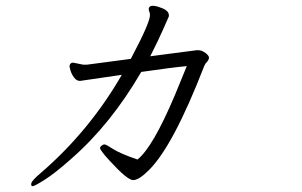

<svg xmlns="http://www.w3.org/2000/svg" viewBox="-20 -601 1040 662"><path d="M493 -572Q495 -581 506 -581Q517 -581 530 -576Q566 -565 562 -544Q561 -542 543.5 -502Q526 -462 498 -407L659 -428H663Q676 -428 689 -418Q702 -408 700.5 -400.5Q699 -393 693 -387Q687 -381 684 -373Q577 -97 493 -14Q459 20 439 20Q419 20 357 -48Q323 -85 325 -92Q325 -94 330 -98.5Q335 -103 340.5 -103Q346 -103 369.5 -87.5Q393 -72 454 -51Q507 -93 583 -273Q604 -324 624 -373Q578 -369 467 -353Q361 -171 224 -52Q170 -4 134.5 18.5Q99 41 92.5 41Q86 41 88 31Q90 21 121 -5Q288 -149 400 -343L256 -322Q244 -322 235.5 -333.5Q227 -345 223 -358Q219 -371 220 -375Q222 -385 232 -385L267 -378H280L431 -398Q500 -528 497 -551Q497 -556 494.5 -561.5Q492 -567 493 -572Z"/></svg>

Font: LXGW Bright GB
Style: Italic
Weight: 400
Italic angle: -12°
Designer: Christian Thalmann (Catharsis Fonts)
Foundry: LXGW / Christian Thalmann (Catharsis Fonts) / Fontworks Inc.
Version: Version 5.510